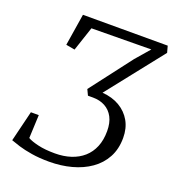

<svg xmlns="http://www.w3.org/2000/svg" viewBox="-136 -849 873 961"><g transform="rotate(20 301.0 -368.5)"><path d="M233 6Q180.5 6 139.5 -0.8Q98.5 -7.5 69.5 -16.5Q40.5 -25.5 23.5 -32L63.5 -195.5H105.5L100 -71.5Q119 -60.5 156.2 -51.8Q193.5 -43 246.5 -43Q292.5 -43 330.8 -55.5Q369 -68 396.8 -92.5Q424.5 -117 439.5 -153.2Q454.5 -189.5 454.5 -237Q454.5 -281 438.8 -310.8Q423 -340.5 395 -355.8Q367 -371 330.5 -371Q324 -371 317.2 -371Q310.5 -371 303.5 -371L289 -401.5L458 -622.5L522.5 -697L204.5 -694L161.5 -565L114.5 -573.5L141.5 -743H593L602.5 -708L367 -410Q420 -406 459 -383Q498 -360 519.8 -321.8Q541.5 -283.5 541.5 -232.5Q541.5 -173 517.2 -128.2Q493 -83.5 450.5 -53.8Q408 -24 352.2 -9Q296.5 6 233 6Z"/></g></svg>

Font: Merriweather Light
Style: Italic
Weight: 300
Italic angle: -7.8°
Designer: Eben Sorkin
Foundry: Eben Sorkin
Version: Version 2.101